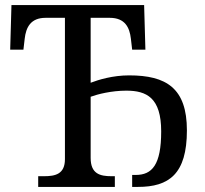

<svg xmlns="http://www.w3.org/2000/svg" viewBox="-20 -734 804 754"><path d="M130 0H431V-42H418C373 -42 336 -51 336 -114V-354C363 -364 418 -378 476 -378C556 -378 613 -350 613 -218C613 -86 577 -47 513 -47H499V0H522C643 0 714 -50 714 -222C714 -388 633 -438 487 -438C423 -438 367 -421 336 -409V-664H411C471 -664 489 -626 494 -582L499 -539H551L546 -714H25L20 -539H72L77 -582C82 -626 100 -664 159 -664H235V-109C235 -50 197 -42 153 -42H130Z"/></svg>

Font: Noto Serif Thai
Style: Regular
Weight: 400
Designer: Monotype Design Team
Foundry: Monotype Imaging Inc.
Version: Version 1.901